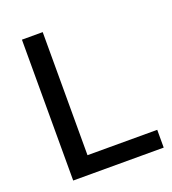

<svg xmlns="http://www.w3.org/2000/svg" viewBox="-130 -804 811 903"><g transform="rotate(-20 276.0 -352.5)"><path d="M82 0V-705H186V-89H535V0Z"/></g></svg>

Font: Nunito Sans 12pt SemiBold
Style: Regular
Weight: 600
Designer: Vernon Adams
Foundry: Vernon Adams
Version: Version 3.101;gftools[0.9.27]